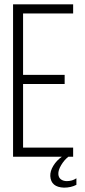

<svg xmlns="http://www.w3.org/2000/svg" viewBox="-20 -720 391 882"><path d="M277 -376V-334H86V-42H316V0H294Q275 15 261 38.5Q247 62 248 80Q249 96 260 104Q271 112 287 112Q312 112 331 99V129Q306 142 274 142Q214 140 211 89Q210 66 225 41.5Q240 17 264 0H40V-700H316V-658H86V-376Z"/></svg>

Font: Bebas Neue Book
Style: Regular
Weight: 300
Designer: Ryoichi Tsunekawa
Foundry: Ryoichi Tsunekawa
Version: Version 1.003;PS 001.003;hotconv 1.0.88;makeotf.lib2.5.64775